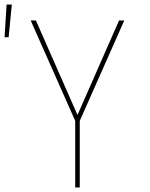

<svg xmlns="http://www.w3.org/2000/svg" viewBox="-41 -825 661 845"><path d="M290 0V-293L94 -735H117L300 -319L483 -735H506L310 -293V0ZM-21 -661 -12 -805H11L-3 -661Z"/></svg>

Font: Iosevka Thin Extended
Style: Regular
Weight: 100
Width: 7
Monospace: yes
Designer: Belleve Invis
Foundry: Belleve Invis
Version: Version 32.5.0; ttfautohint (v1.8.4)